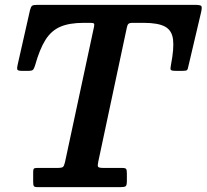

<svg xmlns="http://www.w3.org/2000/svg" viewBox="-20 -770 850 790"><path d="M116.5 -21Q116.5 -8 119.5 -4Q122.5 0 135 0H475.5Q492 0 497 -3.8Q502 -7.5 502 -25V-56.5Q502 -70.5 499 -74.8Q496 -79 482 -79H405.5Q385.5 -79 383.2 -84.5Q381 -90 384.5 -105.5L502 -657Q504 -667.5 508.5 -671.8Q513 -676 526 -676H571Q630.5 -676 659 -660.5Q687.5 -645 692 -607.5Q696.5 -570 683.5 -503.5Q680.5 -488.5 682.2 -483.5Q684 -478.5 703.5 -478.5H732Q747 -478.5 750 -482Q753 -485.5 755 -497L808 -722Q812 -741 808 -745.5Q804 -750 782 -750H133.5Q116.5 -750 111.8 -746Q107 -742 103.5 -728.5L52.5 -503Q49.5 -490.5 51 -484.5Q52.5 -478.5 69.5 -478.5H98Q113 -478.5 117 -484.2Q121 -490 124.5 -501.5Q143 -567.5 166.8 -605.5Q190.5 -643.5 227.8 -659.8Q265 -676 324.5 -676H351.5Q364 -676 366.5 -673Q369 -670 367 -660.5L247.5 -103Q244 -87.5 239.2 -83.2Q234.5 -79 215.5 -79H132.5Q122 -79 119.2 -75.8Q116.5 -72.5 116.5 -62Z"/></svg>

Font: Besley SemiBold
Style: Italic
Weight: 600
Italic angle: -13°
Designer: Owen Earl
Foundry: indestructible type*
Version: Version 2.001